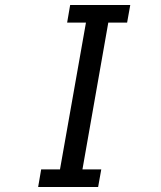

<svg xmlns="http://www.w3.org/2000/svg" viewBox="-20 -745 640 765"><path d="M144 -70H219L322.5 -655H247.5L259.5 -725H499L486.5 -655H411.5L308.5 -70H383.5L371 0H132Z"/></svg>

Font: JuliaMono Italic
Style: Regular
Weight: 400
Italic angle: -9°
Monospace: yes
Designer: cormullion
Foundry: corm
Version: Version 0.049; ttfautohint (v1.8.4)